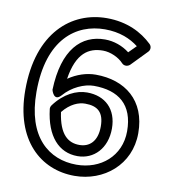

<svg xmlns="http://www.w3.org/2000/svg" viewBox="-80 -741 745 847"><g transform="rotate(10 292.0 -318.0)"><path d="M308 -51C381 -51 437 -108 437 -197C437 -284 383 -335 302 -335C254 -335 200 -310 157 -252C153 -247 151 -239 152 -234C166 -115 224 -51 308 -51ZM308 -101C258 -101 217 -130 203 -230C236 -271 273 -285 302 -285C359 -285 387 -260 387 -197C387 -130 352 -101 308 -101ZM482 -574 449 -541C418 -565 379 -579 339 -579C234 -579 155 -503 149 -320C149 -320 162 -268 193 -303C229 -345 284 -369 326 -369C437 -369 505 -316 505 -197C505 -85 418 -13 310 -13C187 -13 81 -96 81 -299C81 -536 203 -623 331 -623C397 -623 446 -602 482 -574ZM536 -559C546 -569 545 -585 535 -594C489 -638 422 -673 331 -673C173 -673 31 -556 31 -299C31 -74 158 37 310 37C441 37 555 -55 555 -197C555 -344 457 -419 326 -419C285 -419 242 -405 204 -379C222 -497 275 -529 339 -529C373 -529 411 -511 431 -489C442 -477 459 -480 468 -489Z"/></g></svg>

Font: Falling Sky
Style: ExtOu
Weight: 400
Designer: Paul D. Hunt
Foundry: Adobe Systems Incorporated
Version: Version 1.02